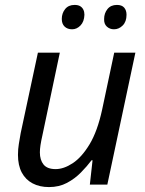

<svg xmlns="http://www.w3.org/2000/svg" viewBox="-20 -750 591 780"><path d="M179 10Q141 10 112.5 -5Q84 -20 68.5 -49Q53 -78 53 -121Q53 -144 56.5 -165Q60 -186 64 -209L134 -536H223L152 -199Q147 -177 144.5 -160.5Q142 -144 142 -131Q142 -100 157 -81.5Q172 -63 206 -63Q239 -63 275.5 -87Q312 -111 344 -164Q376 -217 395 -305L444 -536H530L416 0H345L356 -99H352Q334 -75 309 -49.5Q284 -24 252 -7Q220 10 179 10ZM443 -631Q426 -631 414 -642Q402 -653 403 -673Q403 -696 416.5 -713Q430 -730 455 -730Q475 -730 484.5 -719Q494 -708 494 -690Q494 -662 478.5 -646.5Q463 -631 443 -631ZM273 -631Q254 -631 242.5 -642Q231 -653 231 -673Q231 -696 244.5 -713Q258 -730 283 -730Q297 -730 305.5 -725Q314 -720 318.5 -711Q323 -702 323 -690Q322 -662 307 -646.5Q292 -631 273 -631Z"/></svg>

Font: Noto Sans Display
Style: Italic
Weight: 400
Italic angle: -12°
Designer: Monotype Design Team
Foundry: Monotype Imaging Inc.
Version: Version 2.003